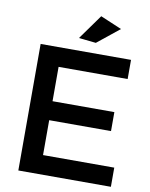

<svg xmlns="http://www.w3.org/2000/svg" viewBox="-97 -976 815 1046"><g transform="rotate(10 310.5 -453.0)"><path d="M78 -700V0H590V-106H196V-299H538V-404H196V-594H578V-700ZM377 -906 278 -768 373 -758 495 -856Z"/></g></svg>

Font: Argentum Sans
Style: Regular
Weight: 400
Designer: Julieta Ulanovsky
Foundry: Julieta Ulanovsky
Version: Version 5.001;March 29, 2019;FontCreator 11.5.0.2425 64-bit